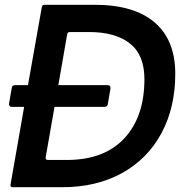

<svg xmlns="http://www.w3.org/2000/svg" viewBox="-20 -783 770 803"><path d="M375 -763Q541 -763 627 -689Q713 -615 713 -475Q713 -333 655 -225.5Q597 -118 490 -59Q383 0 240 0H33Q28 0 25.5 -3Q23 -6 24 -11L81 -336H30Q23 -336 20 -340Q17 -344 18 -351L29 -414Q30 -427 44 -427H97L155 -754Q157 -763 166 -763ZM259 -114Q416 -114 500 -204.5Q584 -295 584 -452Q584 -553 523.5 -601Q463 -649 353 -649H272Q263 -649 261 -640L224 -427H429Q444 -427 442 -412L431 -349Q430 -336 416 -336H208L171 -125V-123Q171 -114 180 -114Z"/></svg>

Font: Open Sauce Two SemiBold Italic
Style: Regular
Weight: 600
Italic angle: -10°
Designer: Alfredo Marco Pradil
Foundry: Creative Sauce Fz LLC
Version: Version 1.477